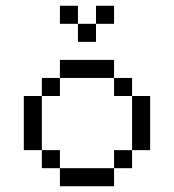

<svg xmlns="http://www.w3.org/2000/svg" viewBox="-20 -645 602 665"><path d="M62.5 -312.5V-125H125V-312.5ZM125 -62.5H187.5V-125H125ZM125 -312.5H187.5V-375H125ZM187.5 0H375V-62.5H187.5ZM187.5 -375H375V-437.5H187.5ZM187.5 -562.5H250V-625H187.5ZM250 -500H312.5V-562.5H250ZM312.5 -562.5H375V-625H312.5ZM375 -62.5H437.5V-125H375ZM375 -312.5H437.5V-375H375ZM437.5 -125H500V-312.5H437.5Z"/></svg>

Font: ChillMoonMono
Style: Regular
Weight: 400
Designer: Warren2060
Foundry: ChillType
Version: Version 1.000;Glyphs 3.1.1 (3135)